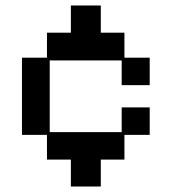

<svg xmlns="http://www.w3.org/2000/svg" viewBox="-20 -679 626 699"><path d="M238 0V-98H151V-188H60V-469H151V-560H238V-659H347V-560H433V-469H525V-369H423V-459H161V-198H423V-288H525V-188H433V-98H347V0Z"/></svg>

Font: Pixelify Sans
Style: Regular
Weight: 400
Designer: Stefie Justprince
Foundry: Typecalism Foundryline
Version: Version 1.000;February 13, 2025;FontCreator 15.0.0.3015 64-b